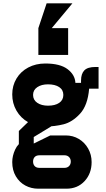

<svg xmlns="http://www.w3.org/2000/svg" viewBox="-20 -935 640 1161"><path d="M54 -364Q54 -417.4 79.7 -460.1Q105.4 -502.8 150.9 -526.9Q196.4 -551 254 -551Q343.2 -551 388.3 -517Q433.4 -483 436 -434H470V-447.2Q470 -489 490 -509.5Q510 -530 557.2 -530H576V-399H519Q510.6 -297.8 463.9 -247.2Q417.2 -196.6 363.9 -183.3Q310.6 -170 254 -170Q196.4 -170 150.9 -195.6Q105.4 -221.2 79.7 -265.7Q54 -310.2 54 -364ZM363 -361Q363 -391.6 338 -408.3Q313 -425 270 -425Q230.6 -425 205.3 -407.8Q180 -390.6 180 -361Q180 -330.4 205.5 -313.2Q231 -296 270 -296Q313 -296 338 -313Q363 -330 363 -361ZM54 45Q54 7.8 71.6 -30.6Q89.2 -69 128.2 -88.2L219.2 4Q199.2 4 189.6 14.5Q180 25 180 42Q180 58.8 189.8 69.4Q199.6 80 218 80H370Q387 80 397.5 69.4Q408 58.8 408 42Q408 25.2 397.5 14.6Q387 4 370 4H94V-143L224.4 -269.2L299 -176.4L184 -106.4V-67L284 -116H377.8Q421.2 -116 456.7 -94.8Q492.2 -73.6 513.1 -36.6Q534 0.4 534 45Q534 114.4 491.5 160.2Q449 206 381.8 206H211Q169 206 133.3 186.9Q97.6 167.8 75.8 131.1Q54 94.4 54 45ZM212 -603V-765H392V-603ZM418 -915 293 -765 251.2 -755 212 -765 262 -915Z"/></svg>

Font: Fliege Mono Thin
Style: Regular
Weight: 100
Version: Version 0.020;Glyphs 3.3 (3306)